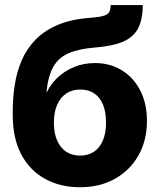

<svg xmlns="http://www.w3.org/2000/svg" viewBox="-20 -748 648 779"><path d="M304.2 11.7Q224.6 11.7 162.8 -22.2Q101.1 -56.2 66.4 -121.3Q31.7 -186.5 31.7 -280.8V-296.4Q31.7 -351.6 40 -404.5Q48.3 -457.5 68.4 -503.9Q88.4 -550.3 124 -586.9Q159.7 -623.5 214.6 -647Q269.5 -670.4 347.7 -675.8Q383.8 -678.7 401.1 -684.1Q418.5 -689.5 423.6 -700Q428.7 -710.4 429.2 -727.5H559.1Q559.1 -668 539.8 -632.1Q520.5 -596.2 478 -578.4Q435.5 -560.5 365.2 -555.2Q299.8 -549.8 258.8 -532.2Q217.8 -514.6 196.5 -477.3Q175.3 -439.9 168.5 -375.5H170.9Q185.5 -406.7 213.4 -433.1Q241.2 -459.5 280 -475.8Q318.8 -492.2 365.2 -492.2Q426.3 -492.2 473.9 -463.1Q521.5 -434.1 548.8 -381.3Q576.2 -328.6 576.2 -257.3Q576.2 -178.7 542 -117.9Q507.8 -57.1 446.5 -22.7Q385.3 11.7 304.2 11.7ZM305.2 -116.7Q336.9 -116.7 360.6 -132.1Q384.3 -147.5 397.2 -177.5Q410.2 -207.5 410.2 -251Q410.2 -294.4 397.5 -324.5Q384.8 -354.5 361.3 -369.6Q337.9 -384.8 305.7 -384.8Q273.4 -384.8 249.5 -369.1Q225.6 -353.5 212.2 -323.5Q198.7 -293.5 198.7 -250Q198.7 -207.5 211.9 -177.7Q225.1 -147.9 248.8 -132.3Q272.5 -116.7 305.2 -116.7Z"/></svg>

Font: Inter 20pt ExtraBold
Style: Regular
Weight: 800
Version: Version 4.001;git-66647c0bb